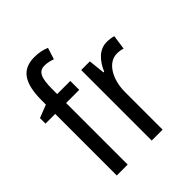

<svg xmlns="http://www.w3.org/2000/svg" viewBox="-208 -899 1034 1034"><g transform="rotate(-45 308.5 -382.5)"><path d="M268 -469V-537H168V-573C168 -662 184 -694 229 -694C249 -694 269 -689 288 -682L309 -748C282 -759 255 -765 222 -765C123 -765 85 -699 85 -571V-540L11 -511V-469H85V0H168V-469Z M555 -547C499 -547 458 -504 432 -443H427L417 -537H351V0H434V-282C433 -388 484 -464 549 -464C565 -464 581 -462 594 -457L606 -540C589 -545 571 -547 555 -547Z"/></g></svg>

Font: Noto Sans Arabic UI Cn
Style: Regular
Weight: 400
Width: 3
Designer: Monotype Design Team, Nadine Chahine and Nizar Qandah
Foundry: Monotype Imaging Inc.
Version: Version 2.010